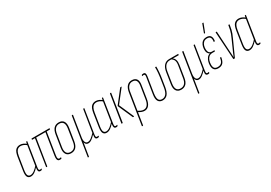

<svg xmlns="http://www.w3.org/2000/svg" viewBox="26 -1682 4024 2854"><g transform="rotate(-30 2037.5 -255.0)"><path d="M98 6Q59 6 42 -23Q25 -52 35 -121L70 -347Q83 -427 112.5 -456Q142 -485 187 -485Q215 -485 242 -473Q269 -461 292 -441L288 -420Q265 -441 238.5 -452.5Q212 -464 187 -464Q164 -464 145.5 -454Q127 -444 113 -418.5Q99 -393 91 -345L56 -124Q47 -63 59.5 -39Q72 -15 102 -15Q132 -15 166.5 -39.5Q201 -64 236 -106L233 -80Q198 -39 164.5 -16.5Q131 6 98 6ZM259 6Q215 6 225 -59L229 -85V-91L283 -432L285 -439L291 -474Q292 -479 295 -479H307Q311 -479 310 -474L246 -63Q242 -39 245.5 -27Q249 -15 263 -15Q270 -15 275.5 -16.5Q281 -18 288 -20Q291 -21 290 -15L288 -5Q287 0 283 2Q278 3 272.5 4.5Q267 6 259 6Z M593 6Q577 6 566 -2.5Q555 -11 551.5 -31Q548 -51 553 -86L612 -458H453L381 -5Q380 0 376 0H364Q360 0 361 -5L432 -458H386Q381 -458 382 -463L383 -473Q384 -479 389 -479H691Q695 -479 694 -473L692 -463Q691 -458 687 -458H633L574 -84Q567 -45 574 -30Q581 -15 596 -15Q603 -15 608.5 -16Q614 -17 621 -19Q628 -22 626 -14L623 -3Q622 2 618 3Q612 4 606 5Q600 6 593 6Z M789 6Q732 6 706.5 -32.5Q681 -71 692 -141L725 -348Q736 -418 767.5 -451.5Q799 -485 853 -485Q910 -485 935 -447Q960 -409 949 -338L916 -131Q905 -61 873.5 -27.5Q842 6 789 6ZM790 -15Q834 -15 860 -43.5Q886 -72 895 -132L927 -338Q937 -400 917.5 -432Q898 -464 851 -464Q807 -464 781 -435Q755 -406 746 -347L713 -141Q703 -79 723 -47Q743 -15 790 -15Z M974 185Q969 185 970 180L1074 -474Q1075 -479 1079 -479H1091Q1096 -479 1095 -474L1039 -123Q1031 -73 1043.5 -44Q1056 -15 1085 -15Q1115 -15 1146 -39Q1177 -63 1210 -99L1270 -474Q1271 -479 1274 -479H1286Q1291 -479 1290 -474L1225 -63Q1221 -34 1225.5 -24.5Q1230 -15 1243 -15Q1249 -15 1254 -16.5Q1259 -18 1264 -19Q1269 -20 1268 -14L1267 -4Q1266 2 1260 3Q1254 4 1249 5Q1244 6 1239 6Q1218 6 1208 -10Q1198 -26 1207 -73H1206Q1174 -38 1143.5 -16Q1113 6 1083 6Q1059 6 1045 -8Q1031 -22 1026 -43L990 180Q989 185 986 185Z M1398 6Q1359 6 1342 -23Q1325 -52 1335 -121L1370 -347Q1383 -427 1412.5 -456Q1442 -485 1487 -485Q1515 -485 1542 -473Q1569 -461 1592 -441L1588 -420Q1565 -441 1538.5 -452.5Q1512 -464 1487 -464Q1464 -464 1445.5 -454Q1427 -444 1413 -418.5Q1399 -393 1391 -345L1356 -124Q1347 -63 1359.5 -39Q1372 -15 1402 -15Q1432 -15 1466.5 -39.5Q1501 -64 1536 -106L1533 -80Q1498 -39 1464.5 -16.5Q1431 6 1398 6ZM1559 6Q1515 6 1525 -59L1529 -85V-91L1583 -432L1585 -439L1591 -474Q1592 -479 1595 -479H1607Q1611 -479 1610 -474L1546 -63Q1542 -39 1545.5 -27Q1549 -15 1563 -15Q1570 -15 1575.5 -16.5Q1581 -18 1588 -20Q1591 -21 1590 -15L1588 -5Q1587 0 1583 2Q1578 3 1572.5 4.5Q1567 6 1559 6Z M1852 0Q1849 0 1848 -2L1737 -253Q1735 -258 1739 -263L1906 -477Q1908 -479 1911 -479H1928Q1934 -479 1929 -474L1759 -257L1870 -5Q1872 0 1866 0ZM1659 0Q1653 0 1654 -5L1729 -474Q1730 -479 1735 -479H1746Q1752 -479 1750 -474L1676 -5Q1675 0 1670 0Z M1902 185Q1897 185 1898 180L1982 -351Q1993 -416 2024 -450.5Q2055 -485 2106 -485Q2162 -485 2186 -450.5Q2210 -416 2199 -351L2165 -135Q2154 -64 2124 -29Q2094 6 2050 6Q2021 6 1994.5 -5.5Q1968 -17 1943 -33L1947 -53Q1971 -38 1996 -26.5Q2021 -15 2048 -15Q2085 -15 2110 -45.5Q2135 -76 2144 -134L2178 -350Q2187 -405 2169 -434.5Q2151 -464 2104 -464Q2065 -464 2038.5 -434.5Q2012 -405 2003 -350L1919 180Q1918 185 1914 185Z M2361 6Q2310 6 2286.5 -31Q2263 -68 2276 -147L2319 -416Q2324 -441 2319.5 -452.5Q2315 -464 2300 -464Q2294 -464 2288.5 -462.5Q2283 -461 2277 -459Q2273 -458 2274 -463L2276 -475Q2277 -479 2280 -480Q2285 -482 2292.5 -483.5Q2300 -485 2308 -485Q2330 -485 2337.5 -468Q2345 -451 2340 -418L2297 -149Q2287 -78 2303 -46.5Q2319 -15 2362 -15Q2403 -15 2430 -47.5Q2457 -80 2468 -147L2487 -268Q2497 -327 2502 -383.5Q2507 -440 2505 -475Q2505 -479 2509 -479H2523Q2526 -479 2526 -475Q2527 -439 2522.5 -383Q2518 -327 2508 -269L2489 -149Q2476 -69 2444 -31.5Q2412 6 2361 6Z M2679 6Q2622 6 2596.5 -32.5Q2571 -71 2582 -141L2612 -332Q2623 -403 2657.5 -441Q2692 -479 2747 -479H2900Q2904 -479 2903 -474L2901 -464Q2900 -458 2897 -458L2800 -459V-458Q2824 -442 2834.5 -410.5Q2845 -379 2837 -326L2806 -131Q2796 -62 2764 -28Q2732 6 2679 6ZM2680 -15Q2724 -15 2750 -43.5Q2776 -72 2785 -132L2817 -330Q2826 -385 2813 -414Q2800 -443 2773 -459H2744Q2700 -459 2671 -426.5Q2642 -394 2632 -329L2603 -141Q2594 -79 2613 -47Q2632 -15 2680 -15Z M2869 185Q2864 185 2865 180L2969 -474Q2970 -479 2974 -479H2986Q2991 -479 2990 -474L2934 -123Q2926 -73 2938.5 -44Q2951 -15 2980 -15Q3010 -15 3041 -39Q3072 -63 3105 -99L3165 -474Q3166 -479 3169 -479H3181Q3186 -479 3185 -474L3120 -63Q3116 -34 3120.5 -24.5Q3125 -15 3138 -15Q3144 -15 3149 -16.5Q3154 -18 3159 -19Q3164 -20 3163 -14L3162 -4Q3161 2 3155 3Q3149 4 3144 5Q3139 6 3134 6Q3113 6 3103 -10Q3093 -26 3102 -73H3101Q3069 -38 3038.5 -16Q3008 6 2978 6Q2954 6 2940 -8Q2926 -22 2921 -43L2885 180Q2884 185 2881 185Z M3314 6Q3268 6 3246 -19Q3224 -44 3224 -90Q3224 -124 3233.5 -157Q3243 -190 3262 -215Q3281 -240 3312 -248V-250Q3292 -261 3280.5 -281.5Q3269 -302 3269 -335Q3269 -398 3299 -441.5Q3329 -485 3389 -485Q3441 -485 3459.5 -454.5Q3478 -424 3470 -372Q3469 -368 3465 -368H3452Q3449 -368 3449 -372Q3457 -415 3443 -439.5Q3429 -464 3388 -464Q3353 -464 3331.5 -446Q3310 -428 3300 -399Q3290 -370 3290 -336Q3290 -300 3305.5 -278.5Q3321 -257 3354 -257H3393Q3397 -257 3397 -254L3394 -240Q3394 -237 3391 -237H3351Q3313 -237 3290 -216.5Q3267 -196 3256 -164Q3245 -132 3245 -93Q3245 -53 3262 -34Q3279 -15 3316 -15Q3358 -15 3381.5 -39Q3405 -63 3411 -116Q3413 -120 3416 -120H3429Q3432 -120 3432 -116Q3423 -55 3396 -24.5Q3369 6 3314 6ZM3389 -546Q3387 -546 3386.5 -547.5Q3386 -549 3387 -553L3438 -690Q3439 -693 3440 -694Q3441 -695 3444 -695H3456Q3458 -695 3459 -693.5Q3460 -692 3459 -689L3405 -550Q3404 -546 3398 -546Z M3578 0Q3574 0 3574 -4L3544 -474Q3543 -479 3548 -479H3562Q3565 -479 3565 -475L3584 -149Q3586 -118 3588 -88Q3590 -58 3591 -24H3592Q3605 -58 3618.5 -89Q3632 -120 3647 -152L3703 -278Q3720 -315 3730 -342Q3740 -369 3746.5 -396.5Q3753 -424 3759 -460L3761 -474Q3762 -479 3765 -479H3779Q3783 -479 3782 -474L3780 -459Q3774 -419 3767.5 -391.5Q3761 -364 3750.5 -336.5Q3740 -309 3722 -270L3601 -3Q3600 0 3597 0Z M3851 6Q3812 6 3795 -23Q3778 -52 3788 -121L3823 -347Q3836 -427 3865.5 -456Q3895 -485 3940 -485Q3968 -485 3995 -473Q4022 -461 4045 -441L4041 -420Q4018 -441 3991.5 -452.5Q3965 -464 3940 -464Q3917 -464 3898.5 -454Q3880 -444 3866 -418.5Q3852 -393 3844 -345L3809 -124Q3800 -63 3812.5 -39Q3825 -15 3855 -15Q3885 -15 3919.5 -39.5Q3954 -64 3989 -106L3986 -80Q3951 -39 3917.5 -16.5Q3884 6 3851 6ZM4012 6Q3968 6 3978 -59L3982 -85V-91L4036 -432L4038 -439L4044 -474Q4045 -479 4048 -479H4060Q4064 -479 4063 -474L3999 -63Q3995 -39 3998.5 -27Q4002 -15 4016 -15Q4023 -15 4028.5 -16.5Q4034 -18 4041 -20Q4044 -21 4043 -15L4041 -5Q4040 0 4036 2Q4031 3 4025.5 4.5Q4020 6 4012 6Z"/></g></svg>

Font: Sofia Sans Extra Condensed Thin
Style: Italic
Weight: 250
Italic angle: -9°
Version: Version 4.100